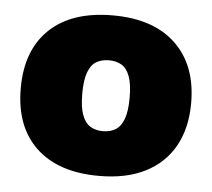

<svg xmlns="http://www.w3.org/2000/svg" viewBox="-40 -793 598 541"><g transform="rotate(5 258.5 -523.0)"><path d="M258.5 -296.5Q143 -296.5 80.2 -356Q17.5 -415.5 17.5 -523.5Q17.5 -631.5 80.2 -691Q143 -750.5 258.5 -750.5Q374 -750.5 436.8 -690.2Q499.5 -630 499.5 -523.5Q499.5 -452.5 471.2 -401.8Q443 -351 389.2 -323.8Q335.5 -296.5 258.5 -296.5ZM258.5 -423Q279 -423 294 -432Q309 -441 317.2 -462.8Q325.5 -484.5 325.5 -523.5Q325.5 -562.5 317.2 -584.2Q309 -606 294 -614.8Q279 -623.5 258.5 -623.5Q238 -623.5 223 -614.8Q208 -606 199.8 -584.2Q191.5 -562.5 191.5 -523.5Q191.5 -484.5 199.8 -462.8Q208 -441 223 -432Q238 -423 258.5 -423Z"/></g></svg>

Font: Encode Sans SC ExtraBold
Style: Regular
Weight: 800
Version: Version 3.002